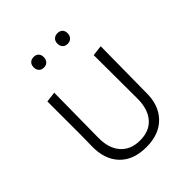

<svg xmlns="http://www.w3.org/2000/svg" viewBox="-182 -742 853 853"><g transform="rotate(-45 244.5 -315.0)"><path d="M74 -172 75 -233V-451L124 -457L121 -177Q120 -112 152.5 -74.5Q185 -37 244 -37Q303 -37 335 -74Q367 -111 367 -177L366 -451L416 -457L413 -172Q415 -91 369.5 -43.5Q324 4 243 4Q161 4 116.5 -43Q72 -90 74 -172ZM203 -602Q203 -587 194.5 -577.5Q186 -568 171 -568Q156 -568 147.5 -577Q139 -586 139 -601Q139 -616 147.5 -625Q156 -634 172 -634Q186 -634 194.5 -625.5Q203 -617 203 -602ZM353 -602Q353 -587 344 -577.5Q335 -568 320 -568Q305 -568 296.5 -577Q288 -586 288 -601Q288 -616 297 -625Q306 -634 321 -634Q336 -634 344.5 -625.5Q353 -617 353 -602Z"/></g></svg>

Font: Luna Sans Light
Style: Regular
Weight: 300
Designer: Juan Pablo del Peral
Foundry: Huerta Tipografica
Version: Version 2.001; ttfautohint (v1.5)